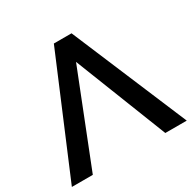

<svg xmlns="http://www.w3.org/2000/svg" viewBox="-163 -861 1015 1016"><g transform="rotate(-30 345.0 -352.5)"><path d="M344 -562 122 0H-6L291 -705H399L696 0H565Z"/></g></svg>

Font: Geom Medium
Style: Bold
Weight: 500
Version: Version 1.102